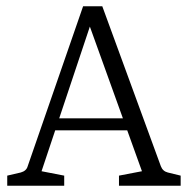

<svg xmlns="http://www.w3.org/2000/svg" viewBox="-20 -590 595 610"><path d="M140 -214H390L405 -176H128ZM491 -62Q497 -46 513 -42L554 -32V0H358V-32L431 -46L252 -543H278L112 -46L184 -32V0H3V-32L46 -42Q64 -47 68 -62L244 -570H305Z"/></svg>

Font: Rasa Light
Style: Regular
Weight: 300
Designer: Anna Giedrys (Yrsa+Rasa design), David Brezina (Yrsa art-direction, Rasa art-direction, design)
Foundry: Rosetta Type Foundry
Version: Version 2.004